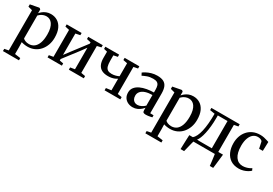

<svg xmlns="http://www.w3.org/2000/svg" viewBox="37 -1495 3815 2679"><g transform="rotate(30 1945.0 -156.0)"><path d="M15 235V199L81 186V-461.5L13.5 -479.5V-517L147 -542.5H158L175.5 -527.5V-467.5Q188 -483.5 211 -502.5Q234 -521.5 266.8 -534.8Q299.5 -548 340 -548Q399 -548 446 -519.5Q493 -491 520.2 -433.2Q547.5 -375.5 547.5 -286.5Q547.5 -223 528 -169Q508.5 -115 473 -74.5Q437.5 -34 388.2 -11.5Q339 11 279.5 11Q251 11 223 6.2Q195 1.5 180 -4.5L182 78.5V186L273 199V235ZM278 -30.5Q325.5 -30.5 360.8 -56.8Q396 -83 416 -137Q436 -191 436 -274Q436 -331.5 425.5 -372.2Q415 -413 396.5 -439Q378 -465 353.8 -477.2Q329.5 -489.5 302 -489.5Q273.5 -489.5 249.8 -480.2Q226 -471 208.8 -458.2Q191.5 -445.5 182 -434.5V-65.5Q190.5 -53.5 216.5 -42Q242.5 -30.5 278 -30.5Z M598 0V-36L666 -48V-482L599 -497V-532.5H839.5V-497L767.5 -482V-137.5L829.5 -220L1012.5 -460V-482L946.5 -497V-532.5H1180V-497L1114 -481.5V-48L1182 -36V0H941V-36L1012.5 -48V-395L947.5 -305.5L767.5 -71V-47.5L829 -36V0Z M1517 0V-36.5L1600 -48V-234Q1584 -223.5 1563 -214.5Q1542 -205.5 1515.5 -200Q1489 -194.5 1456.5 -194.5Q1395.5 -194.5 1355.8 -215.5Q1316 -236.5 1296.5 -278.5Q1277 -320.5 1277 -384V-483.5L1222 -497V-532.5H1444V-497L1379 -483.5V-396.5Q1379 -341.5 1389.2 -308.8Q1399.5 -276 1422.8 -261.5Q1446 -247 1485.5 -247Q1520 -247 1550.8 -255.8Q1581.5 -264.5 1600 -274.5V-483.5L1533 -497V-532.5H1769.5V-497L1702 -483.5V-48L1770.5 -36.5V0Z M1970.5 10Q1930 10 1894.8 -6.5Q1859.5 -23 1837.5 -56Q1815.5 -89 1815.5 -139Q1815.5 -187.5 1843 -221.5Q1870.5 -255.5 1916 -276.8Q1961.5 -298 2017 -307.8Q2072.5 -317.5 2128.5 -318V-361.5Q2128.5 -402 2119.8 -428Q2111 -454 2088.8 -466.8Q2066.5 -479.5 2025.5 -479.5Q1971.5 -479.5 1929.5 -463.8Q1887.5 -448 1861.5 -434L1841 -473Q1855 -484.5 1886.2 -501.8Q1917.5 -519 1961 -532.2Q2004.5 -545.5 2054 -545.5Q2117.5 -545.5 2155.8 -525.8Q2194 -506 2211.2 -464.5Q2228.5 -423 2228.5 -358V-41L2283 -40V-7Q2272 -4 2255.5 -0.5Q2239 3 2220.5 5.5Q2202 8 2184.5 8Q2158 8 2145.5 -0.2Q2133 -8.5 2133 -36V-75Q2122.5 -60.5 2099.8 -40.2Q2077 -20 2044.2 -5Q2011.5 10 1970.5 10ZM2012.5 -52Q2042.5 -52 2073.2 -67Q2104 -82 2128.5 -106V-277Q2063.5 -276.5 2017.8 -261Q1972 -245.5 1948 -217.2Q1924 -189 1924 -151.5Q1924 -118.5 1935.8 -96.2Q1947.5 -74 1967.5 -63Q1987.5 -52 2012.5 -52Z M2309.5 235V199L2375.5 186V-461.5L2308 -479.5V-517L2441.5 -542.5H2452.5L2470 -527.5V-467.5Q2482.5 -483.5 2505.5 -502.5Q2528.5 -521.5 2561.2 -534.8Q2594 -548 2634.5 -548Q2693.5 -548 2740.5 -519.5Q2787.5 -491 2814.8 -433.2Q2842 -375.5 2842 -286.5Q2842 -223 2822.5 -169Q2803 -115 2767.5 -74.5Q2732 -34 2682.8 -11.5Q2633.5 11 2574 11Q2545.5 11 2517.5 6.2Q2489.5 1.5 2474.5 -4.5L2476.5 78.5V186L2567.5 199V235ZM2572.5 -30.5Q2620 -30.5 2655.2 -56.8Q2690.5 -83 2710.5 -137Q2730.5 -191 2730.5 -274Q2730.5 -331.5 2720 -372.2Q2709.5 -413 2691 -439Q2672.5 -465 2648.2 -477.2Q2624 -489.5 2596.5 -489.5Q2568 -489.5 2544.2 -480.2Q2520.5 -471 2503.2 -458.2Q2486 -445.5 2476.5 -434.5V-65.5Q2485 -53.5 2511 -42Q2537 -30.5 2572.5 -30.5Z M2893 0V-45L2908 -47Q2933.5 -68 2952.8 -107Q2972 -146 2984.8 -201.5Q2997.5 -257 3003.8 -328Q3010 -399 3010 -484L2930.5 -497V-532.5H3386.5V-497L3320.5 -484V0ZM2976.5 -47.5H3217V-486.5H3060.5V-442.5Q3060.5 -372 3054 -308.8Q3047.5 -245.5 3036 -193.5Q3024.5 -141.5 3009.2 -103.8Q2994 -66 2976.5 -47.5ZM2845 180Q2846 145 2847.2 107Q2848.5 69 2850 29.5Q2851.5 -10 2853.5 -49.5H3002L2949 -4.5Q2944.5 10.5 2938 35.2Q2931.5 60 2924.8 87.8Q2918 115.5 2912 140.2Q2906 165 2902 180ZM3316 180Q3314 159 3311 134.2Q3308 109.5 3304.8 84.8Q3301.5 60 3298.5 37.5Q3295.5 15 3293 -1L3256 -48.5H3397Q3394.5 -28.5 3392 -5.5Q3389.5 17.5 3386.8 42.2Q3384 67 3381.2 91.2Q3378.5 115.5 3375.8 138.2Q3373 161 3370.5 180Z M3682.5 11Q3603.5 11 3550.2 -24Q3497 -59 3469.8 -120.5Q3442.5 -182 3442.5 -260.5Q3442 -321 3460.2 -373.2Q3478.5 -425.5 3513.5 -465Q3548.5 -504.5 3598.2 -526.5Q3648 -548.5 3711.5 -548.5Q3745 -548.5 3773 -542.2Q3801 -536 3822.2 -528.8Q3843.5 -521.5 3856 -518L3851.5 -372H3792L3770.5 -472.5Q3768.5 -481 3758.8 -488.8Q3749 -496.5 3733 -501.5Q3717 -506.5 3696 -506.5Q3655.5 -506.5 3623.5 -481.5Q3591.5 -456.5 3572.8 -407.2Q3554 -358 3553.5 -285.5Q3553.5 -226.5 3564.5 -182Q3575.5 -137.5 3596.2 -107.8Q3617 -78 3645.8 -63Q3674.5 -48 3709.5 -48Q3737 -48 3762.8 -54.2Q3788.5 -60.5 3810 -70.2Q3831.5 -80 3845.5 -90.5L3861 -58Q3845 -41.5 3817 -25.5Q3789 -9.5 3754 0.8Q3719 11 3682.5 11Z"/></g></svg>

Font: Merriweather 72pt
Style: Regular
Weight: 400
Version: Version 2.100